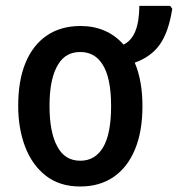

<svg xmlns="http://www.w3.org/2000/svg" viewBox="-20 -641 621 670"><path d="M259.8 9.8Q188 9.8 139.9 -27.8Q91.8 -65.4 67.6 -129.2Q43.5 -192.9 43.5 -271.5Q43.5 -360.4 69.3 -422.4Q95.2 -484.4 143.8 -517.3Q192.4 -550.3 261.2 -550.3Q307.1 -550.3 345 -533.9Q382.8 -517.6 411.1 -485.4Q438.5 -498.5 452.1 -531.7Q465.8 -564.9 466.3 -620.6H573.7L581.1 -610.4Q568.8 -530.3 538.1 -486.3Q507.3 -442.4 450.2 -422.4Q477.1 -359.4 477.1 -270.5Q477.1 -182.1 450.9 -119.4Q424.8 -56.6 376.2 -23.4Q327.6 9.8 259.8 9.8ZM260.3 -80.1Q312 -80.1 339.8 -127Q354 -150.9 360.8 -187Q367.7 -223.1 367.7 -271Q367.7 -371.1 336.9 -417.5Q310.1 -459.5 259.8 -459.5Q210 -459.5 184.1 -418Q168.5 -394 160.6 -357.4Q152.8 -320.8 152.8 -271.5Q152.8 -224.6 159.7 -189.5Q166.5 -154.3 179.2 -131.3Q192.4 -105.5 212.6 -92.8Q232.9 -80.1 260.3 -80.1Z"/></svg>

Font: Open Sans
Style: Regular
Weight: 600
Width: 3
Foundry: Ascender Corporation
Version: Version 1.000